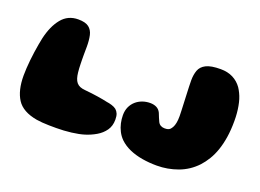

<svg xmlns="http://www.w3.org/2000/svg" viewBox="-99 -853 1532 1131"><g transform="rotate(20 667.0 -287.5)"><path d="M198.5 32Q107 16 71.8 -38.8Q36.5 -93.5 36.5 -186.5Q36.5 -207.5 38 -232.2Q39.5 -257 42.2 -283.8Q45 -310.5 48.8 -337Q52.5 -363.5 56.8 -387.2Q61 -411 65 -429.5Q83.5 -510.5 123 -559Q162.5 -607.5 227 -607.5Q272 -607.5 293.5 -590.8Q315 -574 321.8 -544Q328.5 -514 328.5 -474Q328.5 -461 328.2 -447.5Q328 -434 328 -420.2Q328 -406.5 328.2 -392.2Q328.5 -378 328.8 -364.5Q329 -351 329.8 -338Q330.5 -325 332 -313Q334 -293.5 338.8 -278.2Q343.5 -263 352.2 -252.5Q361 -242 374.2 -236.5Q387.5 -231 406.5 -229.5Q450 -225.5 488.5 -219.5Q527 -213.5 550.5 -208Q566 -206 583 -200.8Q600 -195.5 611 -187Q622 -177.5 627.8 -163.5Q633.5 -149.5 633.5 -126.5Q633.5 -87 613.8 -59Q594 -31 562.5 -12.5Q531 6 495.5 17Q463.5 27 416.8 32.8Q370 38.5 323 38.5Q300 38.5 277.5 38.2Q255 38 234.8 36.2Q214.5 34.5 198.5 32ZM954.5 44Q906.5 44 862.5 36.5Q818.5 29 782 13Q745.5 -3 719 -28.5Q700.5 -47 688.8 -70Q677 -93 671.5 -118Q666 -143 666 -167.5Q666 -196.5 676.2 -219Q686.5 -241.5 704.2 -257.2Q722 -273 745 -281.2Q768 -289.5 794 -289.5Q816.5 -289.5 833.8 -280.8Q851 -272 860 -253Q865.5 -239 870.8 -226Q876 -213 881.5 -202Q888 -189.5 898.8 -183.8Q909.5 -178 923 -178Q936 -178 943.8 -180.5Q951.5 -183 957.5 -188.5Q964 -195.5 969.5 -205.8Q975 -216 978.5 -233Q982 -250 982 -276Q982 -289.5 981 -311.2Q980 -333 979 -358.5Q978 -384 976.8 -410Q975.5 -436 974.8 -458.8Q974 -481.5 974 -497.5Q974 -533 984 -560.5Q994 -588 1024.2 -603.5Q1054.5 -619 1115.5 -619Q1159.5 -619 1192.5 -602.2Q1225.5 -585.5 1247.5 -554.5Q1256.5 -541 1264.2 -525Q1272 -509 1277.8 -490.5Q1283.5 -472 1287.2 -451.2Q1291 -430.5 1293 -407.8Q1295 -385 1295 -360Q1295 -303 1287.8 -256.8Q1280.5 -210.5 1267.5 -173Q1254.5 -135.5 1236.5 -106Q1218.5 -76.5 1197 -53Q1149.5 -2.5 1086 20.8Q1022.5 44 954.5 44Z"/></g></svg>

Font: Gluten Thin ExtraBold
Style: Regular
Weight: 800
Version: Version 1.300